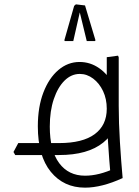

<svg xmlns="http://www.w3.org/2000/svg" viewBox="-20 -713 641 883"><path d="M50 0 42 -14 64 -55H156V0ZM371 150Q273 150 213.5 77Q154 4 154 -132Q154 -221 179.5 -287.5Q205 -354 248.5 -391Q292 -428 346 -428Q395 -428 436 -399.5Q477 -371 501.5 -322Q526 -273 526 -213Q526 -115 455 -57.5Q384 0 252 0H195V-55H252Q360 -55 415.5 -96Q471 -137 471 -213Q471 -258 454 -294Q437 -330 408.5 -351.5Q380 -373 347 -373Q308 -373 277 -342.5Q246 -312 227.5 -257.5Q209 -203 209 -131Q209 -21 252 37Q295 95 371 95Q403 95 437 86.5Q471 78 511 60L489 99Q482 23 476.5 -64Q471 -151 471 -227V-450L523 -457L526 -449V-227Q526 -149 531.5 -60Q537 29 544 106Q448 150 371 150ZM91 0V-55H195V0ZM91 0Q81 0 76 -8.5Q71 -17 71 -28Q71 -40 76 -47.5Q81 -55 91 -55ZM329 -693 371 -688 419 -528 417 -524H379L345 -664L349 -665L317 -524H278L276 -528L321 -686Z"/></svg>

Font: Fustat Light
Style: Regular
Weight: 300
Designer: Mohamed Gaber, Khaled Hosny, Laura Garcia Mut
Foundry: Kief Type Foundry, Alif Type Foundry, Hard Type Foundry
Version: Version 1.007